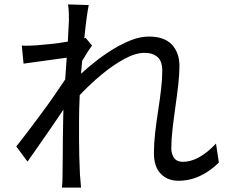

<svg xmlns="http://www.w3.org/2000/svg" viewBox="-20 -814 1040 872"><path d="M261 38Q263 24 263.5 7.5Q264 -9 264 -21Q265 -69 265 -106.5Q265 -144 265.5 -183.5Q266 -223 267 -277L268 -316Q244 -280 215 -238Q186 -196 157.5 -155Q129 -114 105 -80L54 -149Q75 -175 105 -214.5Q135 -254 167.5 -298Q200 -342 228.5 -383Q257 -424 276 -453L283 -552L87 -525L79 -607Q96 -606 111 -606.5Q126 -607 144 -608Q169 -610 209 -614Q249 -618 288 -625L293 -720Q293 -737 292.5 -756Q292 -775 289 -794L383 -791Q379 -772 373.5 -732.5Q368 -693 363 -640L369 -642L398 -607Q388 -594 376 -575Q364 -556 353 -537L348 -479Q377 -506 414.5 -535.5Q452 -565 493.5 -590.5Q535 -616 576.5 -632Q618 -648 656 -648Q726 -648 760.5 -611.5Q795 -575 795 -514Q795 -477 789.5 -428.5Q784 -380 776.5 -328Q769 -276 763.5 -227Q758 -178 758 -140Q758 -115 770.5 -97Q783 -79 810 -79Q883 -79 961 -162L974 -76Q934 -36 887.5 -14.5Q841 7 790 7Q741 7 710 -25Q679 -57 679 -119Q679 -161 684.5 -210Q690 -259 698 -310Q706 -361 711.5 -408Q717 -455 717 -492Q717 -536 695.5 -555Q674 -574 636 -574Q596 -574 545 -546.5Q494 -519 441 -475Q388 -431 342 -382Q339 -319 339 -264Q339 -219 339 -181Q339 -143 340 -105.5Q341 -68 343 -23Q344 -10 345.5 7Q347 24 348 38Z"/></svg>

Font: Chocolate Classical Sans
Style: Regular
Weight: 400
Designer: 田海東、宇文滿月
Foundry: Moonlit Owen
Version: Version 1.001